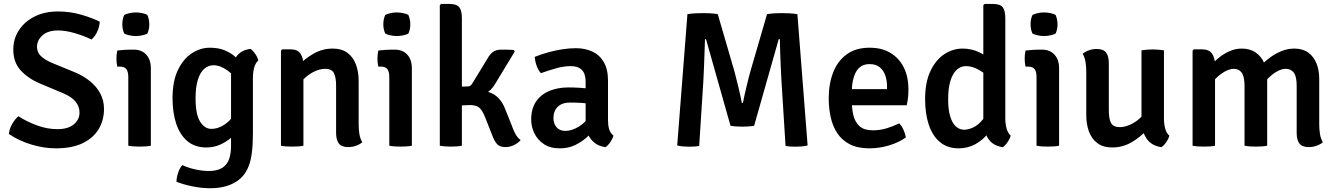

<svg xmlns="http://www.w3.org/2000/svg" viewBox="-20 -756 6933 996"><path d="M26 -61Q28.5 -87 43 -112.5Q57.5 -138 75.5 -153Q119 -125 172 -105.5Q225 -86 277 -86Q333 -86 362.8 -110.8Q392.5 -135.5 392.5 -172.5Q392.5 -203 372.2 -228.2Q352 -253.5 308.5 -272L188 -322.5Q125.5 -349 87.2 -391Q49 -433 49 -499Q49 -555.5 78.8 -600.2Q108.5 -645 160.5 -670.8Q212.5 -696.5 280 -696.5Q344 -696.5 401.2 -679.8Q458.5 -663 497.5 -643.5Q496 -617.5 484.8 -592.5Q473.5 -567.5 454.5 -551Q416 -570 368.2 -584Q320.5 -598 281 -598Q229 -598 200.5 -572.8Q172 -547.5 172 -513.5Q172 -484 192.5 -464.8Q213 -445.5 249 -430L369.5 -380.5Q413.5 -362 447.2 -334.5Q481 -307 500.2 -271Q519.5 -235 519.5 -190.5Q519.5 -132.5 491.8 -86.2Q464 -40 408.8 -13.2Q353.5 13.5 269.5 13.5Q207.5 13.5 142.5 -6.2Q77.5 -26 26 -61Z M762.5 0Q750 2.5 734.8 3.5Q719.5 4.5 704 4.5Q688.5 4.5 673.2 3.5Q658 2.5 645.5 0V-357Q645.5 -383.5 635.8 -397Q626 -410.5 601 -410.5H588.5Q584 -430 584 -451.5Q584 -461.5 585 -472.2Q586 -483 588.5 -494Q609 -496.5 627.8 -497.5Q646.5 -498.5 659 -498.5H674Q715 -498.5 738.8 -472.5Q762.5 -446.5 762.5 -402ZM614.5 -630Q614.5 -657 624.5 -678.5Q634.5 -684 651.5 -687.8Q668.5 -691.5 684.5 -691.5Q700 -691.5 718 -687.8Q736 -684 744.5 -678.5Q749 -668.5 751.8 -655.2Q754.5 -642 754.5 -630Q754.5 -603.5 744.5 -582Q736 -576.5 718 -572.8Q700 -569 684.5 -569Q668.5 -569 651.2 -572.8Q634 -576.5 624.5 -582Q614.5 -603.5 614.5 -630Z M1320 -442.5Q1305 -429 1298.5 -405Q1292 -381 1292 -353.5V-65.5Q1292 -5 1286.5 36.2Q1281 77.5 1270.2 105.2Q1259.5 133 1243.5 152.5Q1218.5 184.5 1174.2 202.5Q1130 220.5 1072.5 220.5Q1026 220.5 978.5 210.8Q931 201 895.5 187Q895.5 165.5 904 140.2Q912.5 115 925.5 100.5Q957 115 994 123Q1031 131 1061.5 131Q1108.5 131 1134 114Q1159.5 97 1169 67.8Q1178.5 38.5 1178.5 2V-366Q1178.5 -417.5 1202.2 -456.5Q1226 -495.5 1279 -502.5Q1292 -494 1304.2 -476.2Q1316.5 -458.5 1320 -442.5ZM875 -246.5Q875 -334.5 903 -392.8Q931 -451 975.2 -479.8Q1019.5 -508.5 1068.5 -508.5Q1113.5 -508.5 1146.2 -494.8Q1179 -481 1201.8 -460Q1224.5 -439 1240.5 -418L1223.5 -319.5Q1196.5 -364 1159.5 -390.8Q1122.5 -417.5 1088 -417.5Q1059.5 -417.5 1038.5 -398.2Q1017.5 -379 1006 -341Q994.5 -303 994.5 -246Q994.5 -162 1018.2 -124.8Q1042 -87.5 1076 -87.5Q1113.5 -87.5 1148.2 -112Q1183 -136.5 1203 -177L1220.5 -90Q1206 -66 1180.8 -43.2Q1155.5 -20.5 1122.2 -5.8Q1089 9 1050.5 9Q991.5 9 952.8 -23.2Q914 -55.5 894.5 -113Q875 -170.5 875 -246.5Z M1488 -500Q1523.5 -500 1538.8 -477.8Q1554 -455.5 1554 -416V0Q1542.5 2.5 1527 3.5Q1511.5 4.5 1496 4.5Q1480.5 4.5 1465 3.5Q1449.5 2.5 1437.5 0V-493.5L1444 -500ZM1840.5 -110.5Q1840.5 -83.5 1844.5 -59.8Q1848.5 -36 1859.5 -18Q1846.5 -7 1827 0Q1807.5 7 1786 7Q1751.5 7 1737.5 -11.8Q1723.5 -30.5 1723.5 -67V-310.5Q1723.5 -356 1711.8 -377.5Q1700 -399 1666.5 -399Q1644 -399 1617 -387.8Q1590 -376.5 1565.5 -355.2Q1541 -334 1525 -303.5V-413Q1559 -450 1605.5 -477Q1652 -504 1706 -504Q1752.5 -504 1782.2 -482Q1812 -460 1826.2 -422Q1840.5 -384 1840.5 -336.5Z M2116.5 0Q2104 2.5 2088.8 3.5Q2073.5 4.5 2058 4.5Q2042.5 4.5 2027.2 3.5Q2012 2.5 1999.5 0V-357Q1999.5 -383.5 1989.8 -397Q1980 -410.5 1955 -410.5H1942.5Q1938 -430 1938 -451.5Q1938 -461.5 1939 -472.2Q1940 -483 1942.5 -494Q1963 -496.5 1981.8 -497.5Q2000.5 -498.5 2013 -498.5H2028Q2069 -498.5 2092.8 -472.5Q2116.5 -446.5 2116.5 -402ZM1968.5 -630Q1968.5 -657 1978.5 -678.5Q1988.5 -684 2005.5 -687.8Q2022.5 -691.5 2038.5 -691.5Q2054 -691.5 2072 -687.8Q2090 -684 2098.5 -678.5Q2103 -668.5 2105.8 -655.2Q2108.5 -642 2108.5 -630Q2108.5 -603.5 2098.5 -582Q2090 -576.5 2072 -572.8Q2054 -569 2038.5 -569Q2022.5 -569 2005.2 -572.8Q1988 -576.5 1978.5 -582Q1968.5 -603.5 1968.5 -630Z M2376 0Q2363.5 2.5 2348.5 3.5Q2333.5 4.5 2318 4.5Q2286.5 4.5 2261.5 0V-729L2268 -735.5H2312.5Q2348.5 -735.5 2362.2 -718.5Q2376 -701.5 2376 -662.5ZM2633 -109.5Q2644.5 -76.5 2655.5 -58Q2666.5 -39.5 2681 -29.5Q2668 -14 2646.5 -3.5Q2625 7 2602.5 7Q2573 7 2559 -8Q2545 -23 2533.5 -54L2496 -149Q2481.5 -186 2465 -198.5Q2448.5 -211 2417.5 -211Q2401.5 -211 2386.2 -209.8Q2371 -208.5 2353.5 -207L2316.5 -203V-286.5H2456.5Q2510.5 -286.5 2545.8 -263.8Q2581 -241 2601 -189.5ZM2549.5 -322.5Q2528.5 -285.5 2495 -268.5Q2461.5 -251.5 2413 -251.5H2329.5V-305.5L2405 -307.5Q2413.5 -307.5 2419.2 -311Q2425 -314.5 2430 -323L2508.5 -451.5Q2521 -474.5 2537.2 -486.5Q2553.5 -498.5 2581 -498.5Q2599 -498.5 2613.8 -498.2Q2628.5 -498 2644.5 -497L2650.5 -489Z M2735.5 -135Q2735.5 -192.5 2761.2 -229.8Q2787 -267 2831 -284.8Q2875 -302.5 2928.5 -302.5Q2955 -302.5 2990 -300.5Q3025 -298.5 3055 -292V-214.5Q3029.5 -220.5 2996.8 -222.2Q2964 -224 2937.5 -224Q2895.5 -224 2873.2 -202Q2851 -180 2851 -143Q2851 -115 2867 -96Q2883 -77 2913 -77Q2947.5 -77 2985.8 -101.2Q3024 -125.5 3050 -172L3067.5 -88Q3049 -66 3023 -42.8Q2997 -19.5 2962.5 -3Q2928 13.5 2884 13.5Q2833.5 13.5 2800.8 -8.8Q2768 -31 2751.8 -65Q2735.5 -99 2735.5 -135ZM3162 -52.5Q3158.5 -37 3146.2 -19Q3134 -1 3121 7.5Q3086.5 2.5 3064.5 -15Q3042.5 -32.5 3031.5 -57.2Q3020.5 -82 3018 -108.5V-331Q3018 -374 2998.2 -393.5Q2978.5 -413 2940.5 -413Q2904.5 -413 2865 -401.8Q2825.5 -390.5 2786 -376.5Q2772.5 -390.5 2764 -414.2Q2755.5 -438 2754 -461Q2783.5 -473 2820.2 -483.5Q2857 -494 2895.2 -500Q2933.5 -506 2967.5 -506Q3015 -506 3052.8 -488.5Q3090.5 -471 3112.2 -433.8Q3134 -396.5 3134 -337.5V-133Q3134 -106.5 3139.8 -86.5Q3145.5 -66.5 3162 -52.5Z M3546 -682.5Q3566 -686 3589 -687Q3612 -688 3627 -688Q3642.5 -688 3663.2 -687Q3684 -686 3703.5 -682.5L3789.5 -387Q3792 -376.5 3797.8 -354.5Q3803.5 -332.5 3809.8 -306.8Q3816 -281 3821 -258Q3826 -235 3828 -222.5H3834Q3836 -235 3841.2 -258Q3846.5 -281 3852.5 -306.8Q3858.5 -332.5 3864.2 -354.5Q3870 -376.5 3873 -387L3959 -682.5Q3979.5 -686 3999.5 -687Q4019.5 -688 4035 -688Q4050 -688 4073 -687Q4096 -686 4116.5 -682.5L4169.5 -1.5Q4156.5 2 4139.8 3.5Q4123 5 4108 5Q4094 5 4081.2 4.2Q4068.5 3.5 4055 1L4033.5 -342Q4032 -371.5 4030.2 -409Q4028.5 -446.5 4027.2 -484.2Q4026 -522 4025.5 -552.5H4019.5L3892 -103.5Q3879 -101 3861.5 -100Q3844 -99 3830.5 -99Q3818 -99 3800.5 -100Q3783 -101 3769.5 -103.5L3642.5 -552.5H3637Q3636 -522 3634.8 -484.2Q3633.5 -446.5 3632 -409Q3630.5 -371.5 3629 -342L3607 1Q3594 3.5 3580.5 4.2Q3567 5 3553 5Q3538.5 5 3522 3.5Q3505.5 2 3493 -1.5Z M4353 -210V-293.5H4581.5V-306.5Q4581.5 -338 4572.5 -364.5Q4563.5 -391 4543.5 -407.2Q4523.5 -423.5 4491 -423.5Q4443.5 -423.5 4421 -383.8Q4398.5 -344 4398.5 -272V-236.5Q4398.5 -192.5 4407.2 -157Q4416 -121.5 4439.5 -100.8Q4463 -80 4507.5 -80Q4544.5 -80 4578.8 -90.2Q4613 -100.5 4644.5 -116Q4658.5 -102 4667.5 -81.2Q4676.5 -60.5 4679 -43Q4643 -17 4592.5 -1.8Q4542 13.5 4489.5 13.5Q4428.5 13.5 4387.8 -7.8Q4347 -29 4323 -65.8Q4299 -102.5 4289 -149Q4279 -195.5 4279 -246Q4279 -321 4302 -380.2Q4325 -439.5 4372.2 -474Q4419.5 -508.5 4491.5 -508.5Q4556.5 -508.5 4601.5 -480.2Q4646.5 -452 4669.5 -403.8Q4692.5 -355.5 4692.5 -296Q4692.5 -269 4690.5 -250.5Q4688.5 -232 4683.5 -210Z M5195 -141.5Q5195 -114 5201.5 -90Q5208 -66 5223 -52.5Q5219 -37 5207 -19Q5195 -1 5182 7.5Q5129 0 5105 -38.8Q5081 -77.5 5081 -129V-729L5087.5 -735.5H5132Q5168 -735.5 5181.5 -718.5Q5195 -701.5 5195 -662.5ZM4779 -241.5Q4779 -330 4807 -388.2Q4835 -446.5 4879.2 -475.2Q4923.5 -504 4973 -504Q5022 -504 5062 -483.8Q5102 -463.5 5136.5 -440L5121.5 -350.5Q5092.5 -373.5 5058.5 -393.2Q5024.5 -413 4990.5 -413Q4963.5 -413 4942.8 -393.8Q4922 -374.5 4910.2 -336.5Q4898.5 -298.5 4898.5 -241Q4898.5 -185 4909.8 -150Q4921 -115 4939.8 -99Q4958.5 -83 4981 -83Q5004 -83 5029.8 -95.5Q5055.5 -108 5078.2 -136Q5101 -164 5113.5 -211L5138.5 -131.5Q5130.5 -96 5104.5 -62.8Q5078.5 -29.5 5039.5 -8Q5000.5 13.5 4953 13.5Q4895 13.5 4856.2 -18.8Q4817.5 -51 4798.2 -108.5Q4779 -166 4779 -241.5Z M5474 0Q5461.5 2.5 5446.2 3.5Q5431 4.5 5415.5 4.5Q5400 4.5 5384.8 3.5Q5369.5 2.5 5357 0V-357Q5357 -383.5 5347.2 -397Q5337.5 -410.5 5312.5 -410.5H5300Q5295.5 -430 5295.5 -451.5Q5295.5 -461.5 5296.5 -472.2Q5297.5 -483 5300 -494Q5320.5 -496.5 5339.2 -497.5Q5358 -498.5 5370.5 -498.5H5385.5Q5426.5 -498.5 5450.2 -472.5Q5474 -446.5 5474 -402ZM5326 -630Q5326 -657 5336 -678.5Q5346 -684 5363 -687.8Q5380 -691.5 5396 -691.5Q5411.5 -691.5 5429.5 -687.8Q5447.5 -684 5456 -678.5Q5460.5 -668.5 5463.2 -655.2Q5466 -642 5466 -630Q5466 -603.5 5456 -582Q5447.5 -576.5 5429.5 -572.8Q5411.5 -569 5396 -569Q5380 -569 5362.8 -572.8Q5345.5 -576.5 5336 -582Q5326 -603.5 5326 -630Z M6018 -140.5Q6018 -113 6024.5 -89Q6031 -65 6046 -52Q6042 -36 6030 -18.5Q6018 -1 6005 7.5Q5951.5 0 5926.5 -39.2Q5901.5 -78.5 5901.5 -130V-495Q5913 -497 5928.5 -498.2Q5944 -499.5 5959.5 -499.5Q5975 -499.5 5990.2 -498.2Q6005.5 -497 6018 -495ZM5615 -384.5Q5615 -411.5 5611 -435.2Q5607 -459 5596.5 -477Q5609 -488 5628.5 -495Q5648 -502 5669.5 -502Q5704 -502 5718 -483.2Q5732 -464.5 5732 -428.5V-184.5Q5732 -138.5 5743.8 -117.5Q5755.5 -96.5 5789 -96.5Q5812 -96.5 5838.8 -107.5Q5865.5 -118.5 5890 -139.8Q5914.5 -161 5930 -191V-82.5Q5896.5 -45 5850 -18Q5803.5 9 5749.5 9Q5703 9 5673.2 -13Q5643.5 -35 5629.2 -73Q5615 -111 5615 -158.5Z M6216.5 -500Q6252 -500 6267.5 -477.8Q6283 -455.5 6283 -416V0Q6271.5 2.5 6256 3.5Q6240.5 4.5 6225 4.5Q6209.5 4.5 6194 3.5Q6178.5 2.5 6166.5 0V-493L6173 -500ZM6436 -310Q6436 -359.5 6421.2 -379.2Q6406.5 -399 6380.5 -399Q6356.5 -398.5 6329.5 -382.5Q6302.5 -366.5 6279.5 -341Q6256.5 -315.5 6244 -286V-395.5Q6266.5 -425 6294.8 -449.8Q6323 -474.5 6355.2 -489.2Q6387.5 -504 6421.5 -504Q6465 -504 6494.5 -483.2Q6524 -462.5 6538.8 -427.2Q6553.5 -392 6553.5 -348V0Q6541 2.5 6525.8 3.5Q6510.5 4.5 6495 4.5Q6479.5 4.5 6464 3.5Q6448.5 2.5 6436 0ZM6706.5 -311Q6706.5 -360.5 6691.2 -379.8Q6676 -399 6650 -399Q6627 -399 6600.5 -383.2Q6574 -367.5 6550.2 -341Q6526.5 -314.5 6511.5 -283V-405.5Q6535 -432.5 6564.8 -455Q6594.5 -477.5 6627.5 -490.8Q6660.5 -504 6694.5 -504Q6738 -504 6766.8 -483Q6795.5 -462 6809.5 -426.5Q6823.5 -391 6823.5 -347V-110.5Q6823.5 -83.5 6827.5 -59.8Q6831.5 -36 6842.5 -18Q6829.5 -7 6810 0Q6790.5 7 6769 7Q6734.5 7 6720.5 -11.8Q6706.5 -30.5 6706.5 -67Z"/></svg>

Font: Signika Medium
Style: Regular
Weight: 500
Designer: Anna Giedry
Foundry: Anna Giedry
Version: Version 2.000